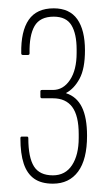

<svg xmlns="http://www.w3.org/2000/svg" viewBox="-20 -795 258 461"><path d="M107 -354Q79 -354 62 -366Q45 -378 37 -402Q29 -426 29 -463Q29 -467 32 -467H45Q48 -467 48 -463Q48 -417 61.5 -395.5Q75 -374 107 -374Q137 -374 153 -398.5Q169 -423 169 -464V-473Q169 -517 153.5 -538Q138 -559 107 -559H81Q77 -559 77 -563V-576Q77 -579 81 -579H107Q132 -579 148 -603Q164 -627 164 -668V-676Q164 -714 151.5 -734.5Q139 -755 109 -755Q76 -755 63 -732.5Q50 -710 51 -667Q51 -663 47 -663H35Q31 -663 31 -667Q30 -720 49 -747.5Q68 -775 109 -775Q147 -775 165.5 -749Q184 -723 184 -674Q184 -630 171 -606Q158 -582 139 -572V-571Q164 -563 176.5 -538Q189 -513 189 -469Q189 -412 167.5 -383Q146 -354 107 -354Z"/></svg>

Font: Sofia Sans Extra Condensed Thin
Style: Regular
Weight: 250
Version: Version 4.100